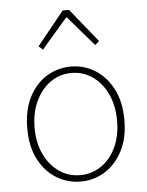

<svg xmlns="http://www.w3.org/2000/svg" viewBox="-53 -779 639 835"><g transform="rotate(-5 266.0 -362.0)"><path d="M266 12Q209 12 160.5 -17.5Q112 -47 83 -103Q54 -159 54 -238Q54 -318 83 -374.5Q112 -431 160.5 -460.5Q209 -490 266 -490Q323 -490 371 -460.5Q419 -431 448.5 -374.5Q478 -318 478 -238Q478 -159 448.5 -103Q419 -47 371 -17.5Q323 12 266 12ZM266 -16Q317 -16 358 -44Q399 -72 422.5 -122Q446 -172 446 -238Q446 -304 422.5 -354.5Q399 -405 358 -433.5Q317 -462 266 -462Q215 -462 174.5 -433.5Q134 -405 110 -354.5Q86 -304 86 -238Q86 -172 110 -122Q134 -72 174.5 -44Q215 -16 266 -16ZM152 -574 134 -590 252 -736H280L398 -590L380 -574L268 -704H264Z"/></g></svg>

Font: Assistant ExtraLight ExtraLight
Style: Regular
Weight: 250
Version: Version 3.000